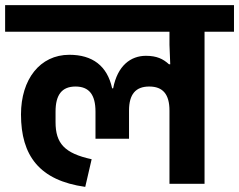

<svg xmlns="http://www.w3.org/2000/svg" viewBox="-40 -718 934 750"><path d="M622 0H759V-594H874V-698H-20V-594H622V-543L625 -467H620C597 -488 572 -500 530 -500C471 -500 419 -462 402 -373H398C379 -461 321 -504 231 -504C116 -504 42 -408 42 -271C42 -110 114 -13 293 12L318 -96C212 -119 177 -158 177 -241V-282C177 -348 202 -380 255 -380C308 -380 333 -348 333 -282V-176H464V-286C464 -350 490 -380 543 -380C596 -380 622 -350 622 -286Z"/></svg>

Font: IBM Plex Devanagari
Style: Bold
Weight: 700
Designer: Mike Abbink, Paul van der Laan, Pieter van Rosmalen, Erin McLaughlin
Foundry: Bold Monday
Version: Version 1.0